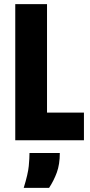

<svg xmlns="http://www.w3.org/2000/svg" viewBox="-20 -680 437 931"><path d="M54 0V-660H208V-134H387V0ZM95 231Q116 163 119.5 125Q123 87 123 62H270Q270 117 255.5 156.5Q241 196 218 231Z"/></svg>

Font: Bricolage Grotesque 12pt Condensed ExtraBold
Style: Regular
Weight: 800
Width: 3
Designer: Mathieu Triay
Foundry: Atelier Triay
Version: Version 1.001; ttfautohint (v1.8.4.7-5d5b);gftools[0.9.33.de